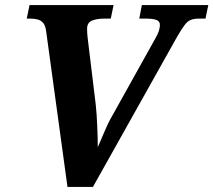

<svg xmlns="http://www.w3.org/2000/svg" viewBox="-20 -734 838 754"><path d="M161 -613Q158 -634 149.5 -644Q141 -654 128 -657.5Q115 -661 98 -661H85L96 -714H426L415 -661H392Q360 -661 341 -653Q322 -645 322 -621Q322 -613 322.5 -603.5Q323 -594 324 -587L356 -323Q358 -306 359.5 -283Q361 -260 362 -236Q363 -212 363.5 -191Q364 -170 364 -156Q376 -183 389 -214Q402 -245 410 -260L590 -583Q600 -600 604 -613Q608 -626 608 -636Q608 -651 593.5 -656Q579 -661 550 -661H527L537 -714H798L787 -661H763Q744 -661 731 -656.5Q718 -652 706.5 -637.5Q695 -623 678 -594L345 0H245Z"/></svg>

Font: Noto Serif
Style: Italic
Weight: 400
Italic angle: -12°
Designer: Monotype Design Team
Foundry: Monotype Imaging Inc.
Version: Version 2.013